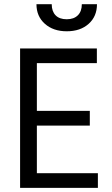

<svg xmlns="http://www.w3.org/2000/svg" viewBox="-20 -908 541 928"><path d="M158.2 -70.8V-300.8H414.1V-372.1H158.2V-603H448.2V-673.8H77.1V0H453.1V-70.8ZM448.7 -887.7H375.5Q375.5 -853 356.2 -834Q336.9 -814.9 302.7 -814.9Q267.1 -814.9 248.5 -834.2Q230 -853.5 230 -887.7H156.2Q156.2 -829.1 196.8 -793Q237.3 -756.8 302.7 -756.8Q368.2 -756.8 408.4 -792.7Q448.7 -828.6 448.7 -887.7Z"/></svg>

Font: FAU Chimera
Style: Regular
Weight: 400
Version: Version 1.002;hotconv 1.0.117;makeotfexe 2.5.65602